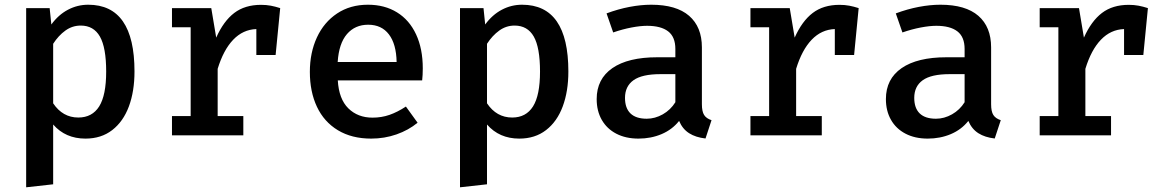

<svg xmlns="http://www.w3.org/2000/svg" viewBox="-20 -576 4963 817"><path d="M552.3 -271.8Q552.3 -187.7 528.5 -123.3Q504.6 -59 457.7 -22.6Q410.8 13.8 343.6 13.8Q258.5 13.8 206.2 -46.2V208.2L91.3 221V-541.5H191.3L198.5 -471.8Q228.7 -513.3 269.2 -534.6Q309.7 -555.9 355.4 -555.9Q552.3 -555.9 552.3 -271.8ZM206.2 -389.7V-136.4Q246.7 -75.9 313.3 -75.9Q372.3 -75.9 402.1 -123.3Q431.8 -170.8 431.8 -271.3Q431.8 -373.8 405.1 -420.5Q378.5 -467.2 323.6 -467.2Q287.7 -467.2 258.2 -445.9Q228.7 -424.6 206.2 -389.7Z M1172.3 -541.5 1152.8 -342.1H1070.8V-452.3Q1013.8 -450.3 972.3 -406.9Q930.8 -363.6 906.2 -283.1V-82.1H1015.4V0H711.8V-82.1H791.3V-460H711.8V-541.5H879L900 -415.9Q931.3 -486.2 976.7 -520.8Q1022.1 -555.4 1090.8 -555.4Q1113.3 -555.4 1132.3 -551.8Q1151.3 -548.2 1172.3 -541.5Z M1417.4 -233.8Q1422.1 -154.4 1462.3 -114.9Q1502.6 -75.4 1565.1 -75.4Q1603.6 -75.4 1637.4 -87.2Q1671.3 -99 1707.2 -122.6L1756.9 -53.8Q1718.5 -22.1 1667.2 -4.1Q1615.9 13.8 1559.5 13.8Q1476.9 13.8 1417.9 -21.8Q1359 -57.4 1328.7 -121.5Q1298.5 -185.6 1298.5 -270.3Q1298.5 -351.8 1328.5 -416.7Q1358.5 -481.5 1414.4 -518.7Q1470.3 -555.9 1545.6 -555.9Q1616.9 -555.9 1669.5 -523.3Q1722.1 -490.8 1750.5 -429.7Q1779 -368.7 1779 -285.1Q1779 -256.9 1776.4 -233.8ZM1416.9 -312.3H1667.7Q1666.2 -388.7 1634.9 -429.7Q1603.6 -470.8 1546.7 -470.8Q1490.8 -470.8 1456.4 -431Q1422.1 -391.3 1416.9 -312.3Z M2398.5 -271.8Q2398.5 -187.7 2374.6 -123.3Q2350.8 -59 2303.8 -22.6Q2256.9 13.8 2189.7 13.8Q2104.6 13.8 2052.3 -46.2V208.2L1937.4 221V-541.5H2037.4L2044.6 -471.8Q2074.9 -513.3 2115.4 -534.6Q2155.9 -555.9 2201.5 -555.9Q2398.5 -555.9 2398.5 -271.8ZM2052.3 -389.7V-136.4Q2092.8 -75.9 2159.5 -75.9Q2218.5 -75.9 2248.2 -123.3Q2277.9 -170.8 2277.9 -271.3Q2277.9 -373.8 2251.3 -420.5Q2224.6 -467.2 2169.7 -467.2Q2133.8 -467.2 2104.4 -445.9Q2074.9 -424.6 2052.3 -389.7Z M2966.7 -132.8Q2966.7 -101.5 2976.2 -86.7Q2985.6 -71.8 3007.7 -64.6L2982.1 13.3Q2940.5 8.7 2912.3 -9.2Q2884.1 -27.2 2869.7 -61.5Q2840.5 -24.6 2795.4 -5.4Q2750.3 13.8 2696.9 13.8Q2642.6 13.8 2602.3 -7.2Q2562.1 -28.2 2540.5 -66.2Q2519 -104.1 2519 -154.4Q2519 -240 2585.9 -286.2Q2652.8 -332.3 2776.4 -332.3H2853.8V-367.7Q2853.8 -419 2823.1 -442.6Q2792.3 -466.2 2733.3 -466.2Q2705.1 -466.2 2667.2 -459Q2629.2 -451.8 2589.2 -437.9L2561 -519Q2610.3 -537.4 2659 -546.7Q2707.7 -555.9 2750.8 -555.9Q2857.9 -555.9 2912.3 -508.7Q2966.7 -461.5 2966.7 -374.4ZM2853.8 -141V-260.5H2790.3Q2711.8 -260.5 2675.6 -234.6Q2639.5 -208.7 2639.5 -159.5Q2639.5 -115.9 2662.8 -93.3Q2686.2 -70.8 2731.8 -70.8Q2767.2 -70.8 2800.3 -89.5Q2833.3 -108.2 2853.8 -141Z M3633.8 -541.5 3614.4 -342.1H3532.3V-452.3Q3475.4 -450.3 3433.8 -406.9Q3392.3 -363.6 3367.7 -283.1V-82.1H3476.9V0H3173.3V-82.1H3252.8V-460H3173.3V-541.5H3340.5L3361.5 -415.9Q3392.8 -486.2 3438.2 -520.8Q3483.6 -555.4 3552.3 -555.4Q3574.9 -555.4 3593.8 -551.8Q3612.8 -548.2 3633.8 -541.5Z M4197.4 -132.8Q4197.4 -101.5 4206.9 -86.7Q4216.4 -71.8 4238.5 -64.6L4212.8 13.3Q4171.3 8.7 4143.1 -9.2Q4114.9 -27.2 4100.5 -61.5Q4071.3 -24.6 4026.2 -5.4Q3981 13.8 3927.7 13.8Q3873.3 13.8 3833.1 -7.2Q3792.8 -28.2 3771.3 -66.2Q3749.7 -104.1 3749.7 -154.4Q3749.7 -240 3816.7 -286.2Q3883.6 -332.3 4007.2 -332.3H4084.6V-367.7Q4084.6 -419 4053.8 -442.6Q4023.1 -466.2 3964.1 -466.2Q3935.9 -466.2 3897.9 -459Q3860 -451.8 3820 -437.9L3791.8 -519Q3841 -537.4 3889.7 -546.7Q3938.5 -555.9 3981.5 -555.9Q4088.7 -555.9 4143.1 -508.7Q4197.4 -461.5 4197.4 -374.4ZM4084.6 -141V-260.5H4021Q3942.6 -260.5 3906.4 -234.6Q3870.3 -208.7 3870.3 -159.5Q3870.3 -115.9 3893.6 -93.3Q3916.9 -70.8 3962.6 -70.8Q3997.9 -70.8 4031 -89.5Q4064.1 -108.2 4084.6 -141Z M4864.6 -541.5 4845.1 -342.1H4763.1V-452.3Q4706.2 -450.3 4664.6 -406.9Q4623.1 -363.6 4598.5 -283.1V-82.1H4707.7V0H4404.1V-82.1H4483.6V-460H4404.1V-541.5H4571.3L4592.3 -415.9Q4623.6 -486.2 4669 -520.8Q4714.4 -555.4 4783.1 -555.4Q4805.6 -555.4 4824.6 -551.8Q4843.6 -548.2 4864.6 -541.5Z"/></svg>

Font: Fira Code Fixed Medium
Style: Regular
Weight: 500
Monospace: yes
Designer: Carrois Corporate, Edenspiekermann AG, Nikita Prokopov
Foundry: Carrois Corporate, Edenspiekermann AG, Nikita Prokopov
Version: Version 5.002